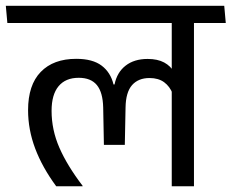

<svg xmlns="http://www.w3.org/2000/svg" viewBox="-40 -653 811 673"><path d="M639.9 -593.4H562V0H639.9ZM510.6 -572.4H751.4L746 -632.6H505.3ZM-14.2 -572.4H698.9L693.4 -632.6H-19.6ZM227.2 -446.8Q147.2 -446.8 102.8 -400.9Q58.4 -355.1 58.4 -266.9Q58.4 -198.7 83.3 -132.5Q108.3 -66.3 157.1 0H249.7V-1.5Q195.1 -73.2 168 -135.6Q140.8 -197.9 140.8 -264.6Q140.8 -321.4 165.3 -350.8Q189.8 -380.3 235.9 -380.3Q278.5 -380.3 299.5 -354.9Q320.4 -329.5 321.7 -276.3L324.2 -145.3H397.5L400.1 -276.3Q401 -329.8 422.9 -354.7Q444.9 -379.5 484.1 -379.5Q515.2 -379.5 535.3 -364.8Q555.4 -350 565.4 -324.1L570.8 -399.2Q558.4 -421.6 535.4 -434Q512.3 -446.4 477.4 -446.4Q430.4 -446.4 400.3 -422.9Q370.1 -399.5 361.5 -357H357.9Q347.8 -399.1 316.3 -422.9Q284.7 -446.8 227.2 -446.8Z"/></svg>

Font: Anek Devanagari Medium
Style: Regular
Weight: 500
Designer: Kailash Malviya (Devanagari) & Yesha Goshar (Latin)
Foundry: Ek Type
Version: Version 1.003